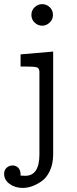

<svg xmlns="http://www.w3.org/2000/svg" viewBox="-45 -715 375 935"><path d="M-24.9 131.8Q-24.9 112.8 -12.5 101.8Q0 90.8 16.1 90.8Q33.2 90.8 44.2 102.3Q55.2 113.8 55.2 134.8V140.1Q59.1 140.1 67.1 140.6Q75.2 141.1 79.1 141.1Q147 140.1 147 36.1V-366.2Q146 -383.3 134 -387.2Q122.1 -391.1 74.2 -391.1H55.2V-450.2L213.9 -463.9V36.1Q213.9 82 198 116.5Q182.1 150.9 157 168Q131.8 185.1 109.4 192.6Q86.9 200.2 65.9 200.2Q28.8 200.2 2 180.9Q-24.9 161.6 -24.9 131.8ZM107.9 -642.1Q107.9 -665 123.8 -679.9Q139.6 -694.8 160.6 -694.8Q181.6 -694.8 197.3 -679.9Q212.9 -665 212.9 -642.1Q212.9 -620.1 196.8 -605Q180.7 -589.8 160.6 -589.8Q139.6 -589.8 123.8 -605Q107.9 -620.1 107.9 -642.1Z"/></svg>

Font: CMU Concrete
Style: Roman
Weight: 500
Version: Version 0.7.0